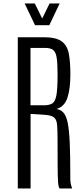

<svg xmlns="http://www.w3.org/2000/svg" viewBox="-20 -1071 479 1091"><path d="M81.1 0V-859.4H227.1Q296.4 -859.4 328.6 -837.4Q360.8 -815.4 370.4 -768.6Q379.9 -721.7 379.9 -647.5Q379.9 -564.9 362.8 -514.6Q345.7 -464.4 300.8 -451.7Q325.7 -447.8 341.3 -429.9Q356.9 -412.1 365 -371.8Q373 -331.5 376.2 -260.7Q379.4 -189.9 379.4 -80.1Q379.4 -68.4 379.4 -59.3Q379.4 -50.3 379.9 -43Q380.4 -35.6 381.6 -29.1Q382.8 -22.5 384.8 -15.4Q386.7 -8.3 390.1 0H317.9Q314.9 -5.9 313 -13.9Q311 -22 309.8 -37.6Q308.6 -53.2 308.1 -81.5Q307.6 -109.9 307.4 -156.2Q307.1 -202.6 307.1 -272Q307.1 -331.1 304.4 -361.8Q301.8 -392.6 285.9 -404.5Q270 -416.5 231 -418.9L153.8 -423.8V0ZM153.3 -472.7H229.5Q260.7 -472.7 277.6 -483.6Q294.4 -494.6 300.8 -531.5Q307.1 -568.4 307.1 -645.5V-651.9Q307.1 -715.3 301.5 -746.6Q295.9 -777.8 280.3 -788.3Q264.6 -798.8 234.9 -798.8H153.3ZM179.2 -927.7 120.1 -1051.3H177.7L219.7 -965.8L261.7 -1051.3H318.8L260.3 -927.7Z"/></svg>

Font: Antonio Thin
Style: Regular
Weight: 250
Designer: Vernon Adams
Foundry: Vernon Adams
Version: Version 1.002